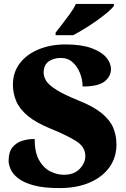

<svg xmlns="http://www.w3.org/2000/svg" viewBox="-20 -951 645 981"><path d="M284 10Q203 10 152 -4Q101 -18 73 -40Q45 -62 34.5 -86Q24 -110 24 -129Q24 -174 43.5 -198Q63 -222 93 -231.5Q123 -241 157 -241Q157 -173 179.5 -133Q202 -93 236.5 -75.5Q271 -58 306 -58Q359 -58 387.5 -88.5Q416 -119 416 -153Q416 -201 368.5 -230.5Q321 -260 240 -293Q164 -324 122 -359Q80 -394 63 -434Q46 -474 46 -518Q46 -582 81.5 -628Q117 -674 178 -699Q239 -724 315 -724Q396 -724 447.5 -705Q499 -686 523 -657.5Q547 -629 547 -598Q547 -561 514.5 -535Q482 -509 402 -509Q402 -543 389 -576.5Q376 -610 351.5 -632.5Q327 -655 291 -655Q254 -655 228.5 -637Q203 -619 203 -579Q203 -559 216 -538Q229 -517 267.5 -492.5Q306 -468 380 -438Q456 -408 498.5 -373.5Q541 -339 558 -299.5Q575 -260 575 -212Q575 -147 539.5 -97Q504 -47 438.5 -18.5Q373 10 284 10ZM264 -784Q279 -803 299 -829Q319 -855 338.5 -882Q358 -909 368 -931H562V-921Q553 -908 529.5 -888Q506 -868 475 -846Q444 -824 412 -804.5Q380 -785 354 -771H264Z"/></svg>

Font: Noto Serif Tamil Black
Style: Italic
Weight: 900
Italic angle: -12°
Designer: Indian Type Foundry, Tom Grace, and the Monotype Design Team
Foundry: Monotype Imaging Inc.
Version: Version 2.003; ttfautohint (v1.8.4.7-5d5b)